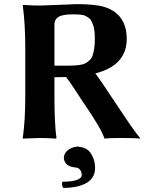

<svg xmlns="http://www.w3.org/2000/svg" viewBox="-20 -672 727 935"><path d="M291 97.2C292 111.2 297.1 122 306.4 129.6C315.7 137.3 330.2 142.1 350.1 144C358.2 144.7 364.9 148.4 370.1 155C375.3 161.7 377.9 170.4 377.9 181.2C377.9 190.6 370.1 198.2 354.5 204.1C338.9 210 315.4 212.9 284.2 212.9C282.2 217.1 281.7 222.7 282.7 229.5C283.7 236.3 285.8 240.9 289.1 243.2C309.2 243.2 328 241.5 345.5 238.3C362.9 235 379.2 229.8 394.3 222.7C409.4 215.5 421.3 205.5 429.9 192.6C438.6 179.8 442.9 164.6 442.9 147C442.9 116.7 434.6 90.7 418 68.8C406.6 53.9 387.5 44.9 360.8 42H355C337.1 43.9 322.3 49.6 310.8 59.1C299.2 68.5 292.6 79.8 291 92.8ZM334 -602.1C343.4 -602.1 350.8 -602 356.2 -601.8C361.6 -601.6 368.2 -601.1 376.2 -600.1C384.2 -599.1 390.5 -597.5 395 -595.2C399.6 -592.9 404.8 -589.9 410.6 -586.2C416.5 -582.4 421 -577.6 424.1 -571.8C427.2 -565.9 430.3 -558.8 433.3 -550.5C436.4 -542.2 438.6 -532.4 439.9 -521C441.2 -509.6 441.9 -496.6 441.9 -481.9C441.9 -464 440.8 -448.5 438.7 -435.3C436.6 -422.1 434 -410.9 430.9 -401.6C427.8 -392.3 422.9 -384.6 416 -378.4C409.2 -372.2 402.6 -367.4 396.2 -363.8C389.9 -360.2 380.9 -357.6 369.4 -356C357.8 -354.3 347.2 -353.3 337.6 -352.8C328 -352.3 315.1 -352.1 298.8 -352.1H245.1V-553.2C245.1 -569.2 251.6 -581.3 264.6 -589.6C277.7 -597.9 300.8 -602.1 334 -602.1ZM245.1 -295.9C256.8 -295.9 275.7 -296.2 301.8 -296.9C312.8 -283.2 328.5 -260.7 348.9 -229.2C369.2 -197.8 380.9 -180 383.8 -175.8C442.7 -90.8 477.7 -31.2 488.8 2.9C501.5 1 527.5 0 566.9 0C615.7 0 646.8 1 660.2 2.9L662.1 0C643.6 -21.2 607.1 -73 552.7 -155.5C498.4 -238 462.2 -291 444.3 -314.5C546.2 -340.5 597.2 -396.6 597.2 -482.9C597.2 -544.8 575.5 -589.8 532.2 -618.2C511.1 -631.8 485.8 -640.9 456.5 -645.3C427.2 -649.7 392.7 -651.9 353 -651.9C345.2 -651.9 316.5 -650.7 266.8 -648.4C217.2 -646.2 187.2 -645 176.8 -645C154 -645 126 -646 92.8 -647.9L90.8 -645C99 -585.4 103 -518.7 103 -444.8V-200.2C103 -123 99 -56.3 90.8 0L91.8 2.9L172.9 0C195.6 0 222.3 1 252.9 2.9L254.9 0C248.4 -47.5 245.1 -114.3 245.1 -200.2Z"/></svg>

Font: Linux Biolinum G
Style: Bold
Weight: 700
Designer: Philipp H. Poll
Foundry: Philipp H. Poll
Version: Version 1.1.0